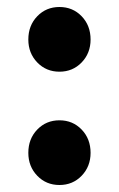

<svg xmlns="http://www.w3.org/2000/svg" viewBox="-20 -517 340 549"><path d="M150 -312Q112 -312 86.5 -338.5Q61 -365 61 -404Q61 -444 86.5 -470.5Q112 -497 150 -497Q188 -497 213.5 -470.5Q239 -444 239 -404Q239 -365 213.5 -338.5Q188 -312 150 -312ZM150 12Q112 12 86.5 -14.5Q61 -41 61 -80Q61 -120 86.5 -146.5Q112 -173 150 -173Q188 -173 213.5 -146.5Q239 -120 239 -80Q239 -41 213.5 -14.5Q188 12 150 12Z"/></svg>

Font: Giro Regular
Style: Bold
Weight: 700
Designer: Paul D. Hunt
Foundry: Adobe Systems Incorporated
Version: Version 1.000;PS 1.0;hotconv 1.0.88;makeotf.lib2.5.647800